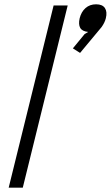

<svg xmlns="http://www.w3.org/2000/svg" viewBox="-20 -865 511 885"><path d="M292 -839.8 85 0H20L227.1 -839.8ZM467.8 -780.8Q462.9 -760.7 448.2 -740.2L349.1 -621.1L315.9 -642.1L370.1 -708L386.2 -717.8Q358.4 -720.7 349.6 -736.8Q340.8 -752.9 347.2 -780.8Q354.5 -810.5 374.3 -827.9Q394 -845.2 422.9 -845.2Q452.1 -845.2 463.6 -827.9Q475.1 -810.5 467.8 -780.8Z"/></svg>

Font: Sinkin Sans 300 Light Italic
Style: Regular
Weight: 300
Italic angle: -112°
Designer: Keith Bates
Foundry: K-Type
Version: Sinkin Sans (version 1.0)  by Keith Bates   •   © 2014   www